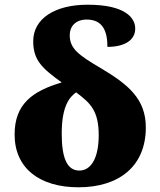

<svg xmlns="http://www.w3.org/2000/svg" viewBox="-20 -785 680 815"><path d="M313 10C485 10 599 -79 599 -244C599 -366 523 -427 409 -495C312 -552 276 -579 276 -636C276 -673 301 -702 348 -702C416 -702 436 -653 436 -586C507 -586 554 -613 554 -664C554 -707 515 -765 352 -765C213 -765 121 -706 121 -610C121 -529 159 -495 242 -435C116 -398 42 -342 42 -214C42 -71 148 10 313 10ZM317 -61C266 -61 242 -111 242 -218C242 -338 277 -374 303 -393C363 -348 399 -316 399 -211C399 -110 364 -61 317 -61Z"/></svg>

Font: UArctic Serif Black
Style: Regular
Weight: 900
Designer: Customization by Puisto advertising & original work Monotype Design Team
Foundry: Monotype Imaging Inc.
Version: Version 2.004